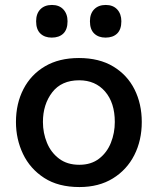

<svg xmlns="http://www.w3.org/2000/svg" viewBox="-20 -744 638 776"><path d="M301 12Q215.5 12 158.5 -25Q101.5 -62 73 -121.8Q44.5 -181.5 44.5 -251Q44.5 -325.5 74.8 -384Q105 -442.5 161.8 -476Q218.5 -509.5 299 -509.5Q381 -509.5 437.8 -475.2Q494.5 -441 523.8 -382.5Q553 -324 553 -251Q553 -176.5 522.8 -117Q492.5 -57.5 436 -22.8Q379.5 12 301 12ZM300.5 -78Q348.5 -78 380.5 -102.8Q412.5 -127.5 428.2 -167Q444 -206.5 444 -251Q444 -328.5 404.8 -374Q365.5 -419.5 300 -419.5Q228.5 -419.5 191 -370.8Q153.5 -322 153.5 -251Q153.5 -206.5 169.8 -167Q186 -127.5 218.8 -102.8Q251.5 -78 300.5 -78ZM406.5 -592Q378 -592 360.8 -608.5Q343.5 -625 343.5 -658Q343.5 -689 360.8 -706.5Q378 -724 407.5 -724Q437 -724 453.8 -705.8Q470.5 -687.5 470.5 -658Q470.5 -625 453.5 -608.5Q436.5 -592 406.5 -592ZM189 -592Q160.5 -592 143.2 -608.5Q126 -625 126 -658Q126 -689 143.2 -706.5Q160.5 -724 190 -724Q219.5 -724 236.2 -705.8Q253 -687.5 253 -658Q253 -625 236 -608.5Q219 -592 189 -592Z"/></svg>

Font: Heraclito Medium
Style: Regular
Weight: 500
Designer: Kostas Bartsokas (font) & Cristiano Sobral (main changes)
Foundry: Kostas Bartsokas (font) & Cristiano Sobral (main changes)
Version: Version 1.00;July 8, 2020;FontCreator 13.0.0.2655 64-bit